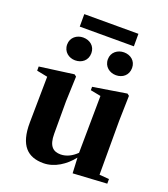

<svg xmlns="http://www.w3.org/2000/svg" viewBox="-165 -1037 1022 1170"><g transform="rotate(20 345.5 -452.5)"><path d="M407 -713C407 -665 445 -638 486 -638C528 -638 564 -665 564 -713C564 -759 528 -786 486 -786C445 -786 407 -759 407 -713ZM529 -922H178V-841H529ZM221 -638C264 -638 300 -665 300 -713C300 -759 264 -786 221 -786C181 -786 143 -759 143 -713C143 -665 181 -638 221 -638ZM600 -34V-384L604 -547L591 -557L374 -522V-500L441 -487L437 -117C408 -88 372 -69 334 -69C286 -69 255 -94 255 -174V-384L261 -547L248 -557L26 -527V-500L96 -486L92 -189C90 -37 153 17 253 17C326 17 392 -28 438 -86L443 14L663 1V-29Z"/></g></svg>

Font: Noto Serif KR Black
Style: Regular
Weight: 900
Version: Version 1.001;PS 1.001;hotconv 16.6.54;makeotf.lib2.5.65590